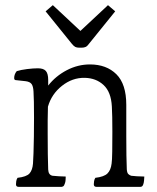

<svg xmlns="http://www.w3.org/2000/svg" viewBox="-20 -805 610 745"><path d="M52 -80Q42 -80 42 -90Q42 -94 43 -101.5Q44 -109 48 -115Q83 -119 94.5 -132Q106 -145 108 -170Q109 -183 110 -211Q111 -239 111.5 -275.5Q112 -312 112 -348Q112 -382 111.5 -409.5Q111 -437 110 -450Q109 -470 102.5 -479Q96 -488 79 -490L42 -494Q35 -494 35 -502Q35 -517 45 -529Q61 -534 85 -537Q109 -540 127 -540Q149 -540 158 -529.5Q167 -519 167 -495Q167 -485 167 -473Q196 -510 239 -532.5Q282 -555 329 -555Q393 -555 431.5 -517Q470 -479 470 -398V-277Q470 -233 470.5 -202.5Q471 -172 472 -148Q473 -134 478 -129.5Q483 -125 489 -123Q496 -122 511.5 -121Q527 -120 540 -120Q540 -115 539 -105Q538 -95 536 -90Q533 -80 525 -80H354Q344 -80 344 -90Q344 -94 345 -101.5Q346 -109 350 -115Q384 -119 397 -132Q410 -145 413 -170Q415 -182 415.5 -217Q416 -252 416 -293Q416 -324 415.5 -351Q415 -378 414 -392Q411 -448 382 -475Q353 -502 309 -503Q261 -504 220.5 -472Q180 -440 166 -391Q165 -365 165 -338Q165 -311 165 -286Q165 -241 165.5 -207Q166 -173 167 -147Q168 -126 184 -123Q191 -122 209 -121Q227 -120 235 -120Q235 -115 234.5 -107Q234 -99 232 -94Q229 -84 225 -82Q221 -80 219 -80ZM157 -761 185 -785 292 -685 399 -785 427 -761 326 -636Q319 -626 312.5 -623Q306 -620 297 -620H287Q278 -620 272 -623Q266 -626 258 -636Z"/></svg>

Font: Gowun Batang
Style: Regular
Weight: 400
Designer: Yanghee Ryu
Foundry: Yanghee Ryu
Version: Version 2.000